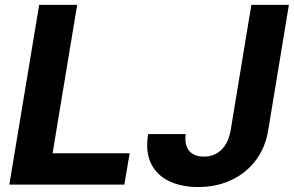

<svg xmlns="http://www.w3.org/2000/svg" viewBox="-20 -747 1189 777"><path d="M17.8 0 138.5 -727.3H292.3L192.8 -126.8H504.6L483.3 0ZM997.2 -727.3H1149.1L1065.3 -219.1Q1053.6 -148.8 1014.4 -97.3Q975.1 -45.8 915.3 -17.9Q855.5 9.9 781.2 9.9Q715.2 9.9 665.3 -13.5Q615.4 -36.9 591.6 -84.5Q567.8 -132.1 579.5 -204.5H731.5Q725.9 -160.5 745.4 -136.9Q764.9 -113.3 804.7 -113.3Q848 -113.3 876.4 -141.2Q904.8 -169 913.7 -221.2Z"/></svg>

Font: Inter UI
Style: Bold Italic
Weight: 700
Italic angle: 9.39999°
Designer: Rasmus Andersson
Foundry: rsms
Version: 3.2;8d6f07862